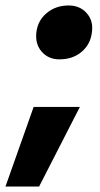

<svg xmlns="http://www.w3.org/2000/svg" viewBox="-54 -565 367 702"><path d="M-34 117 69 -174H238L89 117ZM163 -348Q123 -348 98.5 -376Q74 -404 79 -447Q84 -490 117 -517.5Q150 -545 197 -545Q238 -545 263 -517Q288 -489 282 -447Q277 -403 244.5 -375.5Q212 -348 163 -348Z"/></svg>

Font: REM SemiBold
Style: Italic
Weight: 600
Italic angle: -11°
Designer: Octavio Pardo
Foundry: Ashler Design
Version: Version 1.005;gftools[0.9.28]